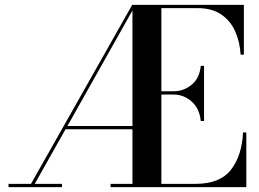

<svg xmlns="http://www.w3.org/2000/svg" viewBox="-20 -770 1064 790"><path d="M15 -13.5H107.5L524 -750H983.5V-545H970Q967 -598.5 947.2 -642Q927.5 -685.5 889.5 -711Q851.5 -736.5 794 -736.5H644V-394.5H694Q736.5 -394.5 769 -421.8Q801.5 -449 806 -499H819.5V-272H806Q801.5 -322.5 769 -351.8Q736.5 -381 694 -381H644V-13.5H784Q885.5 -13.5 930.5 -71.8Q975.5 -130 980 -225H993.5V0H435V-13.5H525V-238H249.5L123 -13.5H235V0H15ZM257.5 -251.5H525V-727Z"/></svg>

Font: Bodoni* 16 Medium
Style: Regular
Weight: 500
Version: Version 2.2